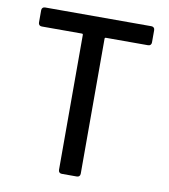

<svg xmlns="http://www.w3.org/2000/svg" viewBox="-80 -768 733 835"><g transform="rotate(10 287.0 -350.0)"><path d="M536 -685V-631Q536 -624 532 -620Q528 -616 521 -616H335Q330 -616 330 -611V-15Q330 -8 326 -4Q322 0 315 0H249Q242 0 238 -4Q234 -8 234 -15V-611Q234 -616 229 -616H52Q45 -616 41 -620Q37 -624 37 -631V-685Q37 -692 41 -696Q45 -700 52 -700H521Q528 -700 532 -696Q536 -692 536 -685Z"/></g></svg>

Font: Barlow_Medium_SS
Style: Regular
Weight: 500
Designer: Jeremy Tribby
Foundry: Jeremy Tribby
Version: Version 1.101 August 23, 2024